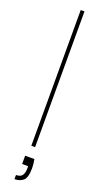

<svg xmlns="http://www.w3.org/2000/svg" viewBox="-176 -746 512 957"><g transform="rotate(20 80.5 -267.5)"><path d="M71 0V-720H91V0ZM49 185V163Q73 163 82 149.5Q91 136 91 113V101H59V57H108Q110 67 111.5 79.5Q113 92 113 103Q113 155 94.5 170Q76 185 49 185Z"/></g></svg>

Font: DM Sans 11pt Thin
Style: Regular
Weight: 250
Version: Version 4.004;gftools[0.9.30]